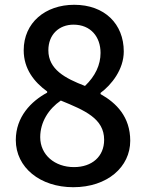

<svg xmlns="http://www.w3.org/2000/svg" viewBox="-20 -768 610 802"><path d="M286 14C429 14 524 -71 524 -180C524 -280 466 -338 400 -375V-380C446 -414 497 -478 497 -553C497 -668 417 -748 290 -748C169 -748 79 -673 79 -558C79 -480 123 -425 177 -386V-381C110 -345 46 -280 46 -183C46 -68 148 14 286 14ZM335 -409C252 -441 182 -478 182 -558C182 -624 227 -665 287 -665C359 -665 400 -614 400 -547C400 -497 378 -450 335 -409ZM289 -70C209 -70 148 -121 148 -195C148 -258 183 -313 234 -348C334 -307 415 -273 415 -184C415 -114 364 -70 289 -70Z"/></svg>

Font: GenYoGothic2 TW M
Style: Regular
Weight: 500
Version: Version 2.100;PS 2.1;hotconv 16.6.51;makeotf.lib2.5.65220 DE